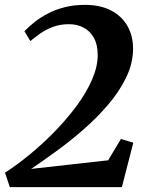

<svg xmlns="http://www.w3.org/2000/svg" viewBox="-24 -770 605 790"><path d="M16.5 0 -3.5 -59.5Q45 -90.5 98 -134Q151 -177.5 200.8 -228.5Q250.5 -279.5 290.8 -333.8Q331 -388 354.5 -441.8Q378 -495.5 378 -543.5Q378 -586.5 362.2 -614.5Q346.5 -642.5 319.8 -656.5Q293 -670.5 260 -670.5Q224.5 -670.5 195.2 -659.8Q166 -649 142.5 -632.8Q119 -616.5 101 -601L76.5 -641.5Q95 -661 119.5 -680.2Q144 -699.5 174.8 -715.2Q205.5 -731 243 -740.5Q280.5 -750 325 -750Q389 -750 433.2 -726.8Q477.5 -703.5 500.5 -662.8Q523.5 -622 523.5 -570.5Q523.5 -510 495.2 -451.5Q467 -393 420.5 -338.8Q374 -284.5 318.2 -236Q262.5 -187.5 206.2 -146.8Q150 -106 104 -75L421 -110.5L473.5 -198L524.5 -183L477.5 0Z"/></svg>

Font: Merriweather 60pt
Style: Bold Italic
Weight: 700
Italic angle: -7.8°
Version: Version 2.101